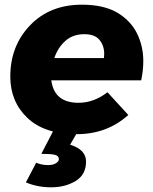

<svg xmlns="http://www.w3.org/2000/svg" viewBox="-20 -566 655 820"><path d="M308 7Q170 7 97 -62.5Q24 -132 24 -239Q24 -370 108.5 -458Q193 -546 330 -546Q419.5 -546 477.5 -514Q537.5 -479 564.8 -424Q592 -369 592 -305Q592 -266 583 -223H199Q212 -127 315 -127Q381 -127 439 -172L528 -75Q437 7 308 7ZM424 -318 425 -336Q425 -371 405 -395.5Q385 -420 340 -420Q291 -420 259 -391.2Q227 -362.5 212 -318ZM198.5 234Q140.5 234 90.5 213L134.5 129Q158.5 139 184.5 139Q207 139 219.2 131Q231.5 123 231.5 114Q231.5 99.5 214.5 95.2Q197.5 91 156.5 91L208.5 -9L309.5 0L279.5 52Q347.5 73 347.5 124Q347.5 180 303 207Q258.5 234 198.5 234Z"/></svg>

Font: Argentum Novus
Style: Bold Italic
Weight: 700
Designer: Julieta Ulanovsky (font) & Cristiano Sobral (main changes)
Foundry: Julieta Ulanovsky (font) & Cristiano Sobral (main changes)
Version: Version 3.00;November 27, 2020;FontCreator 13.0.0.2655 64-bi